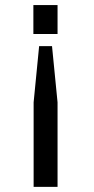

<svg xmlns="http://www.w3.org/2000/svg" viewBox="-20 -544 373 764"><path d="M113.8 199.7V-136.7L135.7 -360.4H187L209 -136.7V199.7ZM112.8 -408.7V-523.9H209V-408.7Z"/></svg>

Font: SolaimanLipi
Style: Bold
Weight: 700
Designer: Solaiman Karim
Foundry: Al Mamun Sumon
Version: Version 2.000